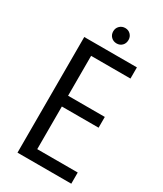

<svg xmlns="http://www.w3.org/2000/svg" viewBox="-207 -911 838 988"><g transform="rotate(30 212.0 -416.5)"><path d="M72.6 0H392.2V-66.4H151.6V-319.8H369.8V-383.8H151.6V-620.8H385.4V-687.2H72.6ZM232.8 -741.4Q252.2 -741.4 264.9 -754.3Q277.6 -767.2 277.6 -787.5Q277.6 -806.6 264.9 -819.7Q252.2 -832.8 232.8 -832.8Q213.3 -832.8 200.2 -819.7Q187 -806.7 187 -787.4Q187 -767.2 200.2 -754.3Q213.3 -741.4 232.8 -741.4Z"/></g></svg>

Font: Secuela Light
Style: Regular
Weight: 300
Designer: Fernando Haro
Foundry: deFharo
Version: Version 1.708